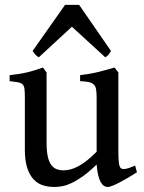

<svg xmlns="http://www.w3.org/2000/svg" viewBox="-20 -742 581 777"><path d="M534.2 -44.9Q516.1 -33.2 497.8 -22.5Q479.5 -11.7 463.4 -3.4Q447.3 4.9 434.8 9.8Q422.4 14.6 416.5 14.6Q407.7 14.6 400.4 9.8Q393.1 4.9 387.2 -5.9Q381.3 -16.6 377.2 -33.9Q373 -51.3 371.1 -76.2Q340.8 -46.9 315.9 -29.1Q291 -11.2 270.3 -1.5Q249.5 8.3 232.2 11.5Q214.8 14.6 199.2 14.6Q176.3 14.6 155 8.3Q133.8 2 117.2 -14.9Q100.6 -31.7 90.6 -61Q80.6 -90.3 80.6 -136.2V-343.8Q80.6 -367.2 79.3 -380.1Q78.1 -393.1 72.3 -399.7Q66.4 -406.2 54 -408.7Q41.5 -411.1 19 -413.6V-438Q38.6 -439.9 55.7 -442.6Q72.8 -445.3 88.6 -449Q104.5 -452.6 120.4 -457.5Q136.2 -462.4 153.8 -468.8L168.5 -448.7V-164.6Q168.5 -131.3 173.1 -109.9Q177.7 -88.4 186.5 -75.7Q195.3 -63 208.3 -57.9Q221.2 -52.7 237.3 -52.7Q251 -52.7 265.9 -56.6Q280.8 -60.5 297.1 -69.3Q313.5 -78.1 331.8 -92.5Q350.1 -106.9 371.1 -127.9V-343.8Q371.1 -365.7 369.1 -378.9Q367.2 -392.1 360.1 -399.4Q353 -406.7 339.8 -409.7Q326.7 -412.6 304.2 -413.6V-438Q343.8 -442.4 378.4 -450.9Q413.1 -459.5 443.4 -468.8L459 -448.7V-128.9Q459 -98.6 461.2 -82Q463.4 -65.4 470.2 -60.5Q476.1 -56.6 489 -58.8Q502 -61 526.9 -71.8ZM429.2 -535.6Q423.3 -526.4 418.7 -520.3Q414.1 -514.2 405.8 -510.3L271 -633.8L137.2 -510.3Q128.9 -514.2 123.8 -520.3Q118.7 -526.4 111.8 -535.6L243.2 -722.2H300.3Z"/></svg>

Font: Gentium Book Basic
Style: Regular
Weight: 400
Designer: J. Victor Gaultney and Annie Olsen
Foundry: SIL International
Version: Version 1.102; 2013; Maintenance release